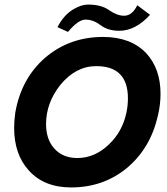

<svg xmlns="http://www.w3.org/2000/svg" viewBox="-20 -808 734 842"><path d="M638 -743Q574 -673 503 -673Q454 -673 422 -697Q391 -721 357 -722Q325 -724 278 -668L232 -689Q260 -743 303 -768Q337 -788 366 -788Q425 -788 459 -763Q494 -739 524 -739Q560 -739 582 -785Q591 -778 610 -764Q629 -750 638 -743ZM672 -299Q639 -156 535 -70Q432 14 292 14Q172 14 105 -62Q42 -132 42 -248Q42 -276 47 -314Q73 -463 177 -554Q284 -646 432 -646Q553 -646 621 -575Q684 -507 684 -396Q684 -348 672 -299ZM534 -312Q541 -344 541 -377Q541 -518 402 -518Q312 -518 244 -435Q182 -356 182 -264Q182 -199 216 -159Q254 -115 319 -115Q396 -115 458 -175Q516 -230 534 -312Z"/></svg>

Font: GFS Neohellenic Rg
Style: Bold Italic
Weight: 700
Italic angle: -12°
Designer: Designed by Takis Katsoulidis and George D. Matthiopoulos.
Foundry: Designed by Takis Katsoulidis and George D. Matthiopoulos.
Version: Version 1.0